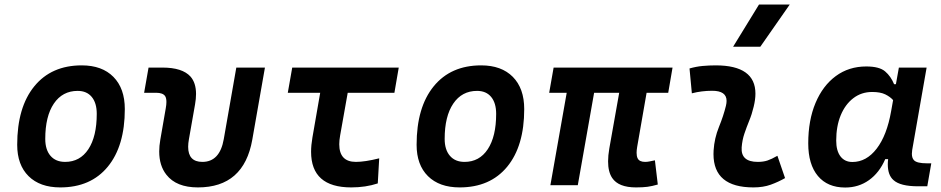

<svg xmlns="http://www.w3.org/2000/svg" viewBox="-20 -815 4142 845"><path d="M245.1 9.8Q155.8 9.8 105.7 -39.8Q55.7 -89.4 55.7 -177.7Q55.7 -342.8 130.9 -435.1Q206.1 -527.3 339.8 -527.3Q429.2 -527.3 479.2 -476.6Q529.3 -425.8 529.3 -335Q529.3 -172.4 454.3 -81.3Q379.4 9.8 245.1 9.8ZM266.6 -102.5Q332 -102.5 368.9 -158.4Q405.8 -214.4 405.8 -314Q405.8 -361.8 383.8 -388.4Q361.8 -415 321.8 -415Q254.9 -415 217 -359.1Q179.2 -303.2 179.2 -203.6Q179.2 -156.2 202.1 -129.4Q225.1 -102.5 266.6 -102.5Z M851.1 9.8Q755.9 9.8 712.4 -45.9Q680.7 -85.9 680.7 -148.4Q680.7 -172.4 685.5 -200.2L709.5 -338.4Q712.4 -354.5 712.4 -366.2Q712.4 -382.8 707 -391.6Q697.3 -406.7 667 -406.7H614.3L633.8 -517.6H694.8Q782.7 -517.6 818.4 -478Q842.8 -450.2 842.8 -401.4Q842.8 -380.4 838.4 -355.5L811.5 -202.6Q808.1 -184.1 808.1 -168.9Q808.1 -102.5 870.6 -102.5Q947.3 -102.5 964.8 -202.6L1020 -517.6H1146L1090.3 -200.2Q1053.2 9.8 851.1 9.8Z M1525.9 9.8Q1349.1 9.8 1349.1 -147Q1349.1 -175.8 1355 -210L1389.2 -406.7H1246.6L1266.1 -517.6H1734.9L1715.8 -406.7H1510.3L1477.1 -219.7Q1473.1 -197.8 1473.1 -180.2Q1473.1 -102.5 1546.4 -102.5Q1586.4 -102.5 1648.9 -118.2L1642.6 -7.8Q1589.4 9.8 1525.9 9.8Z M2002.9 9.8Q1913.6 9.8 1863.5 -39.8Q1813.5 -89.4 1813.5 -177.7Q1813.5 -342.8 1888.7 -435.1Q1963.9 -527.3 2097.7 -527.3Q2187 -527.3 2237.1 -476.6Q2287.1 -425.8 2287.1 -335Q2287.1 -172.4 2212.2 -81.3Q2137.2 9.8 2002.9 9.8ZM2024.4 -102.5Q2089.8 -102.5 2126.7 -158.4Q2163.6 -214.4 2163.6 -314Q2163.6 -361.8 2141.6 -388.4Q2119.6 -415 2079.6 -415Q2012.7 -415 1974.9 -359.1Q1937 -303.2 1937 -203.6Q1937 -156.2 1960 -129.4Q1982.9 -102.5 2024.4 -102.5Z M2778.8 9.8Q2702.1 9.8 2674.3 -31.7Q2656.2 -58.6 2656.2 -105Q2656.2 -130.4 2661.6 -161.6L2705.1 -406.7H2594.7L2522.9 0H2402.3L2474.1 -406.7H2397L2416.5 -517.6H2939.9L2920.9 -406.7H2825.7L2784.2 -168.5Q2781.7 -153.8 2781.7 -142.6Q2781.7 -127.4 2786.1 -118.7Q2793.5 -102.5 2819.3 -102.5Q2828.1 -102.5 2838.4 -104.5Q2848.6 -106.4 2862.3 -109.4L2875 -2.9Q2849.6 4.4 2829.6 7.1Q2809.6 9.8 2778.8 9.8Z M3401.4 -129.4 3435.1 -31.2Q3405.3 -14.2 3372.1 -2.2Q3338.9 9.8 3295.9 9.8Q3120.1 9.8 3120.1 -136.7Q3120.1 -145 3120.6 -153.3Q3124 -206.5 3144 -255.9Q3164.1 -305.2 3174.8 -349.1Q3177.7 -361.3 3177.7 -371.1Q3177.7 -415.5 3114.3 -415.5Q3067.9 -415.5 3024.9 -404.3L3014.6 -513.7Q3043.5 -522 3072.3 -524.7Q3101.1 -527.3 3129.9 -527.3Q3304.7 -527.3 3304.7 -402.8Q3304.7 -377 3296.9 -345.2Q3289.1 -312 3277.3 -283.7Q3265.6 -254.9 3256.1 -226.8Q3246.6 -198.7 3244.1 -166.5Q3239.7 -102.5 3314.9 -102.5Q3339.4 -102.5 3357.7 -108.6Q3376 -114.7 3401.4 -129.4ZM3206.5 -609.4 3320.3 -794.9H3455.6L3326.2 -609.4Z M3922.9 -444.3 3936 -517.6H4058.1L3994.6 -154.8Q3993.2 -145.5 3993.2 -138.2Q3993.2 -119.6 4002.4 -109.9Q4015.1 -96.2 4059.6 -96.2H4078.6L4061 4.9H4020.5Q3941.9 4.9 3912.1 -22.5Q3887.2 -44.4 3887.2 -91.8Q3887.2 -102.5 3888.7 -114.7H3876Q3850.1 -54.7 3804.4 -22.2Q3758.8 10.3 3699.7 10.3Q3622.1 10.3 3579.6 -40.5Q3537.1 -91.3 3537.1 -184.1Q3537.1 -285.6 3569.1 -361.8Q3601.1 -438 3658.4 -480.2Q3715.8 -522.5 3792.5 -522.5Q3850.1 -522.5 3875.5 -500.7Q3900.9 -479 3915 -444.3ZM3818.4 -410.2Q3771 -410.2 3735.4 -382.8Q3699.7 -355.5 3679.9 -307.4Q3660.2 -259.3 3660.2 -196.3Q3660.2 -151.4 3679 -126.7Q3697.8 -102.1 3731.4 -102.1Q3793 -102.1 3838.1 -160.6Q3883.3 -219.2 3901.9 -325.7L3910.6 -374.5Q3897.5 -389.2 3876 -399.7Q3854.5 -410.2 3818.4 -410.2Z"/></svg>

Font: CaskaydiaCove NFP SemiBold
Style: Italic
Weight: 600
Italic angle: -10°
Designer: Aaron Bell
Foundry: Saja Typeworks
Version: Version 2111.001; VTT 6.35;Nerd Fonts 3.1.1